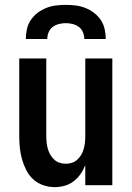

<svg xmlns="http://www.w3.org/2000/svg" viewBox="-20 -760 540 788"><path d="M204 8Q180 8 157 0Q134 -8 116.5 -24Q99 -40 88 -61.5Q77 -83 70.5 -106Q64 -129 61.5 -152.5Q59 -176 59 -200V-520H170V-200Q170 -187 171.5 -174Q173 -161 176.5 -148.5Q180 -136 186.5 -125Q193 -114 202.5 -105Q212 -96 224.5 -92Q237 -88 250 -88Q263 -88 275.5 -92Q288 -96 297.5 -105Q307 -114 313.5 -125Q320 -136 323.5 -148.5Q327 -161 328.5 -174Q330 -187 330 -200V-520H441V0H330V-82Q322 -62 310 -45Q298 -28 281.5 -15.5Q265 -3 245 2.5Q225 8 204 8ZM86 -600Q86 -620 90.5 -640.5Q95 -661 106.5 -678Q118 -695 134.5 -707.5Q151 -720 170 -727.5Q189 -735 209.5 -737.5Q230 -740 250 -740Q270 -740 290.5 -737.5Q311 -735 330 -727.5Q349 -720 365.5 -707.5Q382 -695 393.5 -678Q405 -661 409.5 -640.5Q414 -620 414 -600H326Q326 -614 320.5 -627.5Q315 -641 303.5 -649.5Q292 -658 278 -661.5Q264 -665 250 -665Q236 -665 222 -661.5Q208 -658 196.5 -649.5Q185 -641 179.5 -627.5Q174 -614 174 -600Z"/></svg>

Font: Iosevka SS18
Style: Bold
Weight: 700
Monospace: yes
Designer: Belleve Invis
Foundry: Belleve Invis
Version: Version 25.1.1; ttfautohint (v1.8.4)